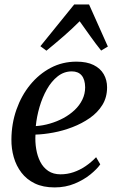

<svg xmlns="http://www.w3.org/2000/svg" viewBox="-20 -827 524 858"><path d="M428 -92.5Q413.5 -71.5 384 -47.5Q354.5 -23.5 313.8 -6.5Q273 10.5 224 10.5Q172.5 10.5 135.8 -7.2Q99 -25 75.8 -55.5Q52.5 -86 41.5 -124.5Q30.5 -163 31 -204.5Q31.5 -274.5 53.5 -337.2Q75.5 -400 114.8 -448Q154 -496 206.5 -523.8Q259 -551.5 321.5 -551.5Q368 -551.5 398.2 -536.5Q428.5 -521.5 443.5 -495.5Q458.5 -469.5 458.5 -436.5Q458.5 -392 437.5 -358Q416.5 -324 381.2 -299.5Q346 -275 303.8 -258.8Q261.5 -242.5 218.2 -234.5Q175 -226.5 138.5 -225.5Q136.5 -192.5 141.8 -161Q147 -129.5 160 -104Q173 -78.5 195.5 -63.2Q218 -48 250.5 -48Q280.5 -48 308.5 -57.5Q336.5 -67 362 -84.2Q387.5 -101.5 409.5 -124.5ZM301 -508Q266 -508 238 -486Q210 -464 189.5 -427.8Q169 -391.5 156.5 -348.5Q144 -305.5 140 -263.5Q171.5 -265.5 203.2 -274.8Q235 -284 263.2 -299.2Q291.5 -314.5 313.5 -335.2Q335.5 -356 348 -381.8Q360.5 -407.5 360.5 -437Q360 -472 344.8 -490Q329.5 -508 301 -508ZM187.5 -600.5 160.5 -620.5 311.5 -807H378L462 -619L432 -601Q407.5 -631.5 384.5 -664Q361.5 -696.5 336 -732Q302.5 -698.5 265.5 -666.2Q228.5 -634 187.5 -600.5Z"/></svg>

Font: Merriweather 60pt
Style: Italic
Weight: 400
Italic angle: -7.8°
Version: Version 2.101